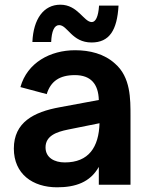

<svg xmlns="http://www.w3.org/2000/svg" viewBox="-20 -787 631 818"><path d="M256 -95C358 -95 401 -160 404 -262L270 -235C220 -225 174 -208 174 -159C174 -115 212 -95 256 -95ZM39 -154C39 -266 124 -310 234 -330L401 -361C399 -429 367 -467 299 -467C234 -467 196 -441 179 -386L67 -416C96 -520 194 -573 300 -573C362 -573 424 -558 470 -516C537 -458 536 -365 536 -292V0H401V-76C364 -10 301 11 223 11C119 11 39 -46 39 -154ZM118 -608H198C200 -654 211 -680 232 -680C268 -680 286 -606 370 -606C446 -606 479 -658 485 -763H402C399 -715 387 -693 371 -693C337 -693 312 -767 237 -767C166 -767 122 -706 118 -608Z"/></svg>

Font: Swile Sans
Style: Bold
Weight: 700
Designer: Lord
Foundry: Lord
Version: Version 1.477;FEAKit 1.0